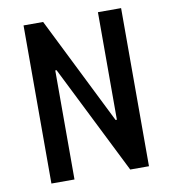

<svg xmlns="http://www.w3.org/2000/svg" viewBox="-82 -801 784 873"><g transform="rotate(-10 310.0 -365.0)"><path d="M85 0H191.5V-503.5H197.5L449 -0.5H535.5V-730.5H428.5V-234H422.5L175.5 -730H85Z"/></g></svg>

Font: Monaspace Krypton Medium
Style: Regular
Weight: 500
Designer: Riley Cran & the Lettermatic Team
Foundry: Lettermatic
Version: Version 1.101 (Monaspace Krypton)